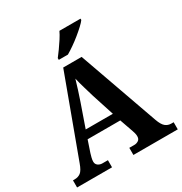

<svg xmlns="http://www.w3.org/2000/svg" viewBox="-210 -1084 1172 1237"><g transform="rotate(-30 376.5 -465.5)"><path d="M4 0V-53H16Q43 -53 61.5 -67Q80 -81 96 -126L313 -714H450L659 -125Q674 -83 692.5 -68Q711 -53 735 -53H753V0H423V-53H462Q477 -53 491 -62Q505 -71 505 -92Q505 -104 502 -115.5Q499 -127 496 -135L461 -235H218L189 -149Q185 -137 181 -120.5Q177 -104 177 -92Q177 -73 191 -63Q205 -53 222 -53H264V0ZM239 -296H441L388 -460Q378 -494 365.5 -536Q353 -578 345 -613Q336 -581 323 -540.5Q310 -500 298 -465ZM313 -784Q328 -803 346.5 -829Q365 -855 382.5 -882Q400 -909 410 -931H567V-921Q558 -908 536.5 -888Q515 -868 488 -846Q461 -824 433 -804.5Q405 -785 381 -771H313Z"/></g></svg>

Font: Noto Serif Vithkuqi
Style: Bold
Weight: 700
Version: Version 1.005